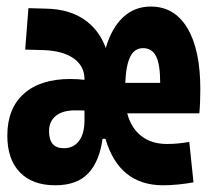

<svg xmlns="http://www.w3.org/2000/svg" viewBox="-20 -547 626 577"><path d="M146 9.8Q77.1 9.8 39.6 -29.3Q2 -68.4 2 -139.6Q2 -220.7 51.5 -265.1Q101.1 -309.6 190.9 -309.6Q213.4 -309.6 233.9 -307.1V-309.1Q233.9 -348.6 201.2 -371.6Q168.5 -394.5 109.9 -396.5L55.7 -397.9L65.4 -522.5L119.6 -521Q187 -519.5 232.4 -488.8Q277.8 -458 297.9 -402.8Q315.4 -462.9 349.9 -495.1Q384.3 -527.3 433.1 -527.3Q504.4 -527.3 543.2 -462.4Q582 -397.5 582 -279.3Q582 -261.2 581.3 -241.9Q580.6 -222.7 579.1 -206.5H362.3Q374 -162.1 404.8 -138.2Q435.5 -114.3 481.9 -114.3Q514.2 -114.3 548.8 -120.6L561.5 1Q540.5 4.9 516.4 7.3Q492.2 9.8 470.2 9.8Q337.9 9.8 296.9 -129.9H288.1Q279.3 -63 245.6 -26.6Q211.9 9.8 146 9.8ZM233.9 -185.5V-214.8Q227.1 -215.3 220 -215.3Q212.9 -215.3 205.1 -215.3Q168 -215.3 147.7 -198.7Q127.4 -182.1 127.4 -152.8Q127.4 -101.6 171.4 -101.6Q201.2 -101.6 217.5 -123.5Q233.9 -145.5 233.9 -185.5ZM356.4 -297.9H461.4Q461.4 -353 449.2 -377.7Q437 -402.3 409.7 -402.3Q384.8 -402.3 371.8 -377.4Q358.9 -352.5 356.4 -297.9Z"/></svg>

Font: Cascadia Mono PL
Style: Bold
Weight: 700
Monospace: yes
Designer: Aaron Bell
Foundry: Saja Typeworks
Version: Version 2404.023; ttfautohint (v1.8.4)